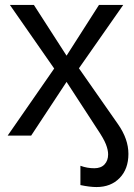

<svg xmlns="http://www.w3.org/2000/svg" viewBox="-20 -548 540 776"><path d="M499 74Q499 135 463.5 171.5Q428 208 370 208Q343 208 305 200V122Q332 132 361 132Q388 132 402.5 116.5Q417 101 417 76Q417 58 408 35Q399 12 372 -28L249 -217L106 0H11L199 -271L20 -528H117L249 -323L380 -528H478L299 -272L457 -46Q499 14 499 74Z"/></svg>

Font: Libra Sans
Style: Regular
Weight: 400
Foundry: Context Ltd
Version: Version 1.002